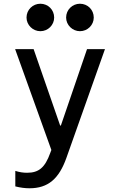

<svg xmlns="http://www.w3.org/2000/svg" viewBox="-20 -803 640 1028"><path d="M62 112V195C90 202 114 205 138 205C237 205 296 155 336 41L542 -540H446L306 -131H302L160 -540H61L255 0L249 16C221 94 188 122 125 122C104 122 84 119 62 112ZM122 -709C122 -669 156 -636 196 -636C237 -636 270 -669 270 -709C270 -751 237 -783 196 -783C156 -783 122 -751 122 -709ZM334 -709C334 -669 368 -636 408 -636C449 -636 482 -669 482 -709C482 -751 449 -783 408 -783C368 -783 334 -751 334 -709Z"/></svg>

Font: CommitMono
Style: 500Regular
Weight: 500
Monospace: yes
Designer: Eigil Nikolajsen
Foundry: Eigil Nikolajsen
Version: Version 1.143